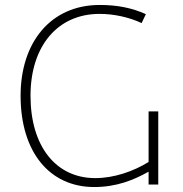

<svg xmlns="http://www.w3.org/2000/svg" viewBox="-20 -744 736 774"><path d="M360 10C449 10 519 -18 579 -52V0H618V-295H579V-91C519 -54 441 -26 364 -26C204 -26 103 -156 103 -358C103 -559 213 -688 381 -688C439 -688 499 -675 551 -651L568 -687C512 -712 454 -724 382 -724C185 -724 63 -574 63 -358C63 -132 179 10 360 10Z"/></svg>

Font: Noto Sans Georgian ExtraLight
Style: Regular
Weight: 200
Designer: Monotype Design Team, Akaki Razmadze
Foundry: Google LLC
Version: Version 2.005